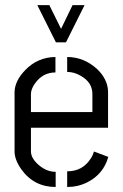

<svg xmlns="http://www.w3.org/2000/svg" viewBox="-20 -746 490 766"><path d="M128.9 -725.6H176.8L223.6 -630.9L269.5 -725.6H317.4L243.2 -577.1H203.1ZM38.1 -141.6V-378.9Q39.1 -423.8 81.1 -466.8Q129.9 -517.6 201.2 -518.6V-457Q149.4 -457 118.2 -411.1Q103.5 -389.6 103.5 -371.1V-298.8H348.6V-371.1Q348.6 -418 300.8 -444.3Q275.4 -459 248 -459V-518.6Q314.5 -518.6 367.2 -470.7Q410.2 -429.7 411.1 -379.9V-236.3H103.5V-141.6Q103.5 -113.3 137.7 -85Q168 -60.5 202.1 -60.5V0Q115.2 0 64.5 -71.3Q38.1 -109.4 38.1 -141.6ZM248 0V-62.5Q309.6 -62.5 341.8 -113.3Q351.6 -127.9 354.5 -141.6L412.1 -120.1Q392.6 -50.8 328.1 -18.6Q291 0 248 0Z"/></svg>

Font: Post No Bills Colombo
Style: Medium
Weight: 600
Designer: Kosala Senevirathne, Siva Puranthara, Lasantha Premarathna, Tharique Azeez
Foundry: Mooniak
Version: Version 1.220 ; ttfautohint (v1.5)